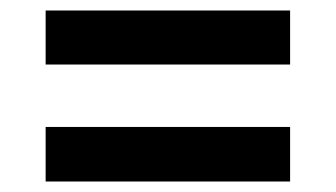

<svg xmlns="http://www.w3.org/2000/svg" viewBox="-20 -488 640 366"><path d="M67 -365V-468H533V-365ZM67 -142V-246H533V-142Z"/></svg>

Font: IBMPlexSans-SemiBold
Style: Regular
Weight: 600
Designer: Mike Abbink, Paul van der Laan, Pieter van Rosmalen
Foundry: Bold Monday
Version: Version 3.1